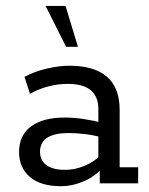

<svg xmlns="http://www.w3.org/2000/svg" viewBox="-20 -634 515 664"><path d="M191.3 10Q120.6 10 83.3 -22.1Q45.9 -54.3 45.9 -108.3Q45.9 -166.2 87.4 -196.9Q128.9 -227.5 203.9 -227.5Q234.6 -227.5 268.6 -222.5Q302.5 -217.5 336 -208.7L320.1 -199.3V-257.3Q320.1 -299.9 294 -321.9Q267.9 -343.9 213.8 -343.9Q181 -343.9 147.6 -335.3Q114.2 -326.7 83.8 -309.7L64.6 -368.2Q100.9 -387.6 143 -397.1Q185.1 -406.7 219.8 -406.7Q306 -406.7 349.9 -368.5Q393.8 -330.3 393.8 -254.3V-55.6H457.8V0H325V-62.7L335.8 -54.6Q307.7 -23 268.5 -6.5Q229.3 10 191.3 10ZM205.3 -46.6Q238.6 -46.6 271.8 -60.3Q305 -73.9 328.2 -97.5L320.1 -74.1V-179L336.4 -157.6Q304.2 -166.8 273.9 -170.3Q243.6 -173.9 216.5 -173.9Q169.5 -173.9 143.9 -158.1Q118.4 -142.4 118.4 -109.3Q118.4 -79.4 140.5 -63Q162.6 -46.6 205.3 -46.6ZM208.4 -472.2 137.6 -613.5H206.7L249.5 -472.2Z"/></svg>

Font: Rokkitt SemiBold
Style: Regular
Weight: 600
Designer: Vernon Adams
Foundry: Vernon Adams
Version: Version 3.103